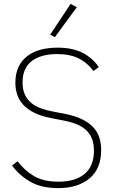

<svg xmlns="http://www.w3.org/2000/svg" viewBox="-20 -955 595 987"><path d="M279 12Q193 12 136.5 -20.5Q80 -53 42 -104L70 -126Q107 -78 155.5 -49.5Q204 -21 280 -21Q368 -21 415.5 -61.5Q463 -102 463 -180Q463 -219 451 -246Q439 -273 418 -290.5Q397 -308 369 -318.5Q341 -329 309 -335L242 -348Q191 -358 156 -375.5Q121 -393 99.5 -416.5Q78 -440 68.5 -468.5Q59 -497 59 -530Q59 -575 74.5 -609Q90 -643 118.5 -665.5Q147 -688 187 -699Q227 -710 276 -710Q354 -710 405.5 -683Q457 -656 488 -610L460 -590Q430 -632 385 -654.5Q340 -677 274 -677Q190 -677 143 -641Q96 -605 96 -531Q96 -494 108 -468.5Q120 -443 140.5 -426Q161 -409 189 -398.5Q217 -388 250 -382L317 -369Q370 -358 405.5 -340Q441 -322 462 -298Q483 -274 491.5 -245Q500 -216 500 -183Q500 -88 440.5 -38Q381 12 279 12ZM262 -764 238 -777 343 -935 375 -918Z"/></svg>

Font: IBM Plex Sans ExtLt
Style: Regular
Weight: 200
Designer: Mike Abbink, Paul van der Laan, Pieter van Rosmalen
Foundry: Bold Monday
Version: Version 3.005